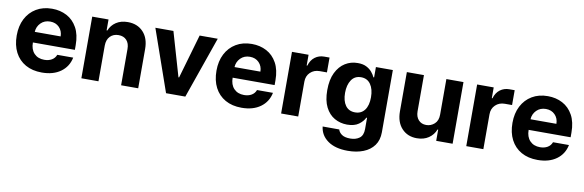

<svg xmlns="http://www.w3.org/2000/svg" viewBox="-52 -1003 5089 1673"><g transform="rotate(10 2492.0 -166.5)"><path d="M308.9 10.7Q225.1 10.7 164.4 -23.6Q103.7 -57.9 71 -120.9Q38.4 -183.9 38.4 -270.2Q38.4 -354.4 71 -418Q103.7 -481.5 163.2 -517Q222.7 -552.6 302.9 -552.6Q375 -552.6 433.1 -522Q491.1 -491.5 525.2 -429.9Q559.3 -368.3 559.3 -275.6V-234H187.9V-233.7Q187.9 -172.6 221.2 -137.4Q254.6 -102.3 311.4 -102.3Q349.4 -102.3 377 -118.3Q404.5 -134.2 415.8 -164.8H556.8Q540.5 -83.5 475.3 -36.4Q410.2 10.7 308.9 10.7ZM187.9 -327.8H416.9Q416.5 -376.4 385.7 -408Q354.8 -439.6 305.4 -439.6Q255 -439.6 222.7 -407Q190.3 -374.3 187.9 -327.8Z M809.3 -315.3V0H658V-545.5H802.2V-449.2H808.6Q827.1 -496.8 869.5 -524.7Q911.9 -552.6 972.7 -552.6Q1057.9 -552.6 1109.4 -497.7Q1160.9 -442.8 1160.9 -347.3V0H1009.6V-320.3Q1009.9 -370.4 984 -398.6Q958.1 -426.8 912.6 -426.8Q866.8 -426.8 838.2 -397.5Q809.7 -368.3 809.3 -315.3Z M1768.5 -545.5 1577.8 0H1407.3L1216.6 -545.5H1376.4L1489.7 -155.2H1495.4L1608.3 -545.5Z M2076.3 10.7Q1992.5 10.7 1931.8 -23.6Q1871.1 -57.9 1838.4 -120.9Q1805.8 -183.9 1805.8 -270.2Q1805.8 -354.4 1838.4 -418Q1871.1 -481.5 1930.6 -517Q1990.1 -552.6 2070.3 -552.6Q2142.4 -552.6 2200.5 -522Q2258.5 -491.5 2292.6 -429.9Q2326.7 -368.3 2326.7 -275.6V-234H1955.3V-233.7Q1955.3 -172.6 1988.6 -137.4Q2022 -102.3 2078.8 -102.3Q2116.8 -102.3 2144.4 -118.3Q2171.9 -134.2 2183.2 -164.8H2324.2Q2307.9 -83.5 2242.7 -36.4Q2177.6 10.7 2076.3 10.7ZM1955.3 -327.8H2184.3Q2183.9 -376.4 2153.1 -408Q2122.2 -439.6 2072.8 -439.6Q2022.4 -439.6 1990.1 -407Q1957.7 -374.3 1955.3 -327.8Z M2425.4 0V-545.5H2572.1V-450.3H2577.8Q2592.7 -501.1 2627.8 -527.2Q2663 -553.3 2708.8 -553.3H2756.4V-421.9H2692.5Q2642.4 -421.9 2609.6 -390.4Q2576.7 -359 2576.7 -308.6V0Z M3052.2 219.5Q2942.1 219.5 2876.4 173.1Q2810.7 126.8 2801.5 48.7L2948.5 49Q2954.2 72.8 2979.9 91.6Q3005.7 110.4 3055.8 110.4Q3105.1 110.4 3137.3 86.5Q3169.4 62.5 3169.4 6.4V-93H3163Q3147.7 -59.7 3110.1 -32.1Q3072.4 -4.6 3007.5 -4.3Q2946 -4.6 2895.8 -33.2Q2845.5 -61.8 2815.7 -120.7Q2785.9 -179.7 2785.9 -270.6Q2785.9 -363.6 2816.2 -425.4Q2846.6 -487.2 2896.8 -518.3Q2947.1 -549.4 3007.1 -549Q3052.9 -549.4 3083.6 -533.9Q3114.3 -518.5 3133.5 -495.6Q3152.7 -472.7 3162.6 -450.3H3168.7V-541.9H3318.5V8.9Q3318.5 78.5 3284.4 125.4Q3250.4 172.2 3190.3 195.8Q3130.3 219.5 3052.2 219.5ZM3057.5 -121.4Q3112.2 -121.4 3142.2 -161.9Q3172.2 -202.4 3172.2 -274.5Q3172.2 -346.2 3142.4 -389.2Q3112.6 -432.2 3057.5 -432.2Q3001.4 -432.2 2972.1 -388.1Q2942.8 -344.1 2942.8 -274.5Q2942.8 -203.8 2972.3 -162.6Q3001.8 -121.4 3057.5 -121.4Z M3791.5 -232.2V-545.5H3942.8V0H3797.6V-99.1H3791.9Q3773.4 -51.1 3730.6 -22Q3687.9 7.1 3626.4 7.1Q3544 7.1 3493.1 -47.8Q3442.1 -102.6 3441.8 -198.2V-545.5H3593V-225.1Q3593.4 -176.8 3619 -148.8Q3644.5 -120.7 3687.5 -120.7Q3728.3 -120.7 3760.1 -149.1Q3791.9 -177.6 3791.5 -232.2Z M4063.6 0V-545.5H4210.2V-450.3H4215.9Q4230.8 -501.1 4266 -527.2Q4301.1 -553.3 4346.9 -553.3H4394.5V-421.9H4330.6Q4280.5 -421.9 4247.7 -390.4Q4214.8 -359 4214.8 -308.6V0Z M4695.3 10.7Q4611.5 10.7 4550.8 -23.6Q4490.1 -57.9 4457.4 -120.9Q4424.7 -183.9 4424.7 -270.2Q4424.7 -354.4 4457.4 -418Q4490.1 -481.5 4549.5 -517Q4609 -552.6 4689.3 -552.6Q4761.4 -552.6 4819.4 -522Q4877.5 -491.5 4911.6 -429.9Q4945.7 -368.3 4945.7 -275.6V-234H4574.2V-233.7Q4574.2 -172.6 4607.6 -137.4Q4641 -102.3 4697.8 -102.3Q4735.8 -102.3 4763.3 -118.3Q4790.8 -134.2 4802.2 -164.8H4943.2Q4926.8 -83.5 4861.7 -36.4Q4796.5 10.7 4695.3 10.7ZM4574.2 -327.8H4803.3Q4802.9 -376.4 4772 -408Q4741.1 -439.6 4691.8 -439.6Q4641.3 -439.6 4609 -407Q4576.7 -374.3 4574.2 -327.8Z"/></g></svg>

Font: Inter Zeller
Style: Bold
Weight: 700
Designer: Rasmus Andersson; Joe Bland
Foundry: zeller
Version: Version 3.015;git-dec3a8cb1